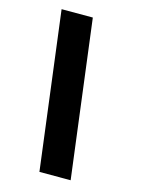

<svg xmlns="http://www.w3.org/2000/svg" viewBox="-115 -768 662 891"><g transform="rotate(15 216.0 -322.0)"><path d="M164 56 68 -700H218L314 56Z"/></g></svg>

Font: Urbanist Black
Style: Italic
Weight: 900
Italic angle: -8°
Designer: Corey Hu
Foundry: Corey Hu
Version: Version 1.330; ttfautohint (v1.8.4.7-5d5b)